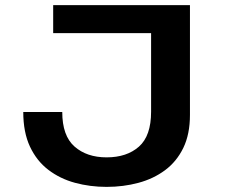

<svg xmlns="http://www.w3.org/2000/svg" viewBox="-20 -720 915 751"><path d="M397 11Q332 11 273.2 -5Q214.5 -21 169 -55.8Q123.5 -90.5 97.2 -146.5Q71 -202.5 71 -282H223.5Q223.5 -189 271.5 -146.8Q319.5 -104.5 397 -104.5Q476 -104.5 523.5 -146.5Q571 -188.5 571 -283V-590.5H188V-700H723V-270.5Q723 -195 697 -141.5Q671 -88 625.5 -54.2Q580 -20.5 521.2 -4.8Q462.5 11 397 11Z"/></svg>

Font: Trispace SemiExpanded SemiBold
Style: Regular
Weight: 600
Width: 6
Designer: Tyler Finck
Foundry: Etcetera Type Company
Version: Version 1.210; ttfautohint (v1.8.3)